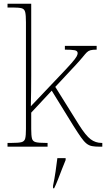

<svg xmlns="http://www.w3.org/2000/svg" viewBox="-20 -780 564 1021"><path d="M20 0V-20H41Q78 -20 94 -24Q110 -28 114 -43.5Q118 -59 118 -94V-662Q118 -699 114 -715.5Q110 -732 95.5 -736Q81 -740 51 -740H20V-760H146V-374Q146 -335 145.5 -296.5Q145 -258 144 -215L294 -373Q339 -420 360 -444Q381 -468 387 -479Q393 -490 393 -497Q393 -510 376.5 -513Q360 -516 325 -516V-536H494V-516Q473 -516 461.5 -513Q450 -510 441.5 -501.5Q433 -493 420.5 -477.5Q408 -462 385 -437L274 -318L400 -116Q436 -59 462 -39.5Q488 -20 520 -20H524V0H510Q486 0 469.5 -3Q453 -6 439.5 -17Q426 -28 410.5 -50Q395 -72 371 -110L255 -298L146 -181V-94Q146 -59 150 -43.5Q154 -28 170.5 -24Q187 -20 223 -20H233V0ZM262 208Q270 170 275.5 132Q281 94 285 61H329V71Q320 92 309.5 119.5Q299 147 288.5 174Q278 201 268 221H262Z"/></svg>

Font: Noto Serif Devanagari Thin
Style: Regular
Weight: 100
Designer: Universal Thirst, Indian Type Foundry and the Monotype Design Team
Foundry: Monotype Imaging Inc.
Version: Version 2.004; ttfautohint (v1.8.4.7-5d5b)